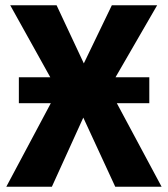

<svg xmlns="http://www.w3.org/2000/svg" viewBox="-20 -713 640 733"><path d="M597 0H420L298 -264L178 0H4L174 -319H52V-418H172L19 -693H196L300 -471L407 -693H580L421 -418H550V-319H426Z"/></svg>

Font: Fira Mono
Style: Bold
Weight: 700
Monospace: yes
Designer: Carrois Corporate & Edenspiekermann AG
Foundry: Carrois Corporate GbR & Edenspiekermann AG
Version: Version 3.206